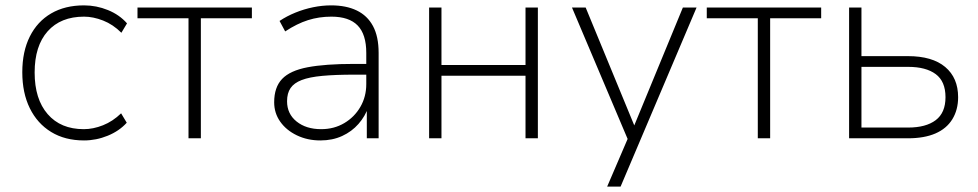

<svg xmlns="http://www.w3.org/2000/svg" viewBox="-20 -515 3642 715"><path d="M293 8Q222 8 170.5 -23.5Q119 -55 91 -112Q63 -169 63 -246Q63 -323 91 -379Q119 -435 170.5 -465Q222 -495 293 -495Q339 -495 382 -477.5Q425 -460 453 -428L432 -393Q401 -424 364 -438.5Q327 -453 293 -453Q206 -453 157.5 -398.5Q109 -344 109 -245Q109 -146 157.5 -90Q206 -34 292 -34Q327 -34 363.5 -48.5Q400 -63 431 -93L452 -58Q424 -27 381 -9.5Q338 8 293 8Z M682 0V-447H492V-487H918V-447H728V0Z M1173 8Q1125 8 1085.5 -11Q1046 -30 1023.5 -62Q1001 -94 1001 -134Q1001 -190 1030.5 -221Q1060 -252 1125.5 -264.5Q1191 -277 1298 -277H1356V-237H1300Q1229 -237 1180.5 -232.5Q1132 -228 1103.5 -217Q1075 -206 1062 -187Q1049 -168 1049 -138Q1049 -91 1084.5 -62.5Q1120 -34 1176 -34Q1224 -34 1262 -56.5Q1300 -79 1322 -117Q1344 -155 1344 -202V-318Q1344 -387 1312 -420Q1280 -453 1214 -453Q1168 -453 1127 -440Q1086 -427 1042 -398L1021 -437Q1048 -455 1080 -468Q1112 -481 1146 -488Q1180 -495 1213 -495Q1269 -495 1308.5 -476Q1348 -457 1369 -418Q1390 -379 1390 -318V0H1346V-117H1352Q1340 -82 1315 -53.5Q1290 -25 1254 -8.5Q1218 8 1173 8Z M1578 0V-487H1624V-273H1937V-487H1983V0H1937V-233H1624V0Z M2241 180 2323 -11V16L2110 -487H2161L2349 -31H2335L2523 -487H2574L2291 180Z M2802 0V-447H2612V-487H3038V-447H2848V0Z M3142 0V-487H3188V-306H3361Q3452 -306 3500 -265.5Q3548 -225 3548 -153Q3548 -106 3526.5 -71Q3505 -36 3463.5 -18Q3422 0 3361 0ZM3188 -40H3362Q3428 -40 3464.5 -67.5Q3501 -95 3501 -153Q3501 -212 3464.5 -239Q3428 -266 3362 -266H3188Z"/></svg>

Font: Nunito Sans 10pt ExtraLight
Style: Regular
Weight: 250
Designer: Vernon Adams
Foundry: Vernon Adams
Version: Version 3.101;gftools[0.9.27]